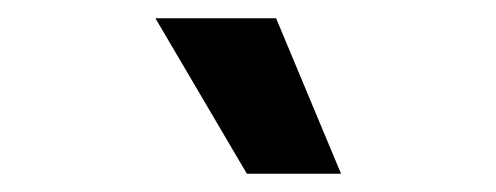

<svg xmlns="http://www.w3.org/2000/svg" viewBox="-20 -761 542 210"><path d="M282 -741 353 -571H250L150 -741Z"/></svg>

Font: Kantumruy Pro SemiBold
Style: Regular
Weight: 600
Version: Version 1.002